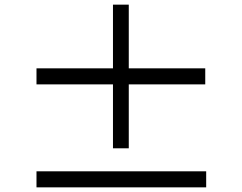

<svg xmlns="http://www.w3.org/2000/svg" viewBox="-20 -824 1040 826"><path d="M863 -461H534V-186H466V-461H137V-530H466V-804H534V-530H863ZM867 -87V-18H137V-87Z"/></svg>

Font: Noto Sans TC
Style: Regular
Weight: 400
Designer: Ryoko NISHIZUKA  (kana, bopomofo & ideographs); Paul D. Hunt (Latin, Greek & Cyrillic); Sandoll Communications , Soo-you
Foundry: Adobe
Version: Version 2.004-H2;hotconv 1.0.118;makeotfexe 2.5.65603